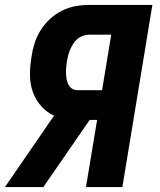

<svg xmlns="http://www.w3.org/2000/svg" viewBox="-27 -755 647 775"><path d="M-7 0 191 -288Q161 -302 138.5 -327.5Q116 -353 105 -385.5Q94 -418 94 -453.5Q94 -489 100 -525Q104 -553 112.5 -580Q121 -607 136.5 -632Q152 -657 174 -677.5Q196 -698 222.5 -711.5Q249 -725 277 -730Q305 -735 332 -735H588L467 0H320L365 -271H335L148 0ZM285 -391H385L422 -615H332Q320 -615 307.5 -610.5Q295 -606 285 -597.5Q275 -589 268 -577.5Q261 -566 256 -554.5Q251 -543 248 -531Q245 -519 243 -506Q241 -494 240 -482Q239 -470 239.5 -458.5Q240 -447 242 -435.5Q244 -424 249 -414Q254 -404 263.5 -397.5Q273 -391 285 -391Z"/></svg>

Font: Iosevka SS04 Hv Ex Obl
Style: Regular
Weight: 900
Width: 7
Italic angle: -9°
Monospace: yes
Designer: Belleve Invis
Foundry: Belleve Invis
Version: Version 19.0.0; ttfautohint (v1.8.4)